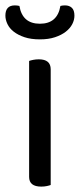

<svg xmlns="http://www.w3.org/2000/svg" viewBox="-28 -687 296 712"><path d="M125 5Q80 5 80 -31V-461Q85 -463 95 -465Q105 -467 116 -467Q160 -467 160 -430V-1Q155 1 145.5 3Q136 5 125 5ZM120 -599Q185 -599 196 -665Q200 -666 204 -666.5Q208 -667 213 -667Q229 -667 238.5 -658Q248 -649 248 -629Q248 -613 240 -597.5Q232 -582 216 -569.5Q200 -557 176 -549Q152 -541 120 -541Q87 -541 63 -549Q39 -557 23 -569.5Q7 -582 -0.5 -598Q-8 -614 -8 -629Q-8 -667 27 -667Q36 -667 44 -665Q55 -599 120 -599Z"/></svg>

Font: Baloo Chettan 2
Style: Regular
Weight: 400
Designer: Maithili Shingre, Unnati Kotecha and Ek Type
Foundry: Ek Type
Version: Version 1.640;hotconv 1.0.111;makeotfexe 2.5.65597; ttfautoh